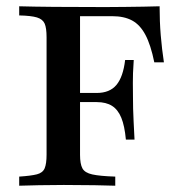

<svg xmlns="http://www.w3.org/2000/svg" viewBox="-20 -591 577 611"><path d="M41.1 0V-29Q79 -31.5 97.6 -36.3Q116.1 -41.1 122.2 -55.6Q128.2 -70.2 128.2 -98.4V-472.6Q128.2 -501.6 122.2 -515.7Q116.1 -529.8 97.6 -535.5Q79 -541.1 41.1 -541.9V-571Q126.6 -568.5 314.5 -568.5Q347.6 -568.5 378.2 -569Q408.9 -569.4 436.7 -569.8Q464.5 -570.2 487.9 -571Q487.9 -523.4 491.5 -479Q495.2 -434.7 501.6 -392.7H471Q459.7 -448.4 442.7 -480.2Q425.8 -512.1 400.4 -525.8Q375 -539.5 337.1 -539.5H234.7V-98.4Q234.7 -69.4 242.3 -55.2Q250 -41.1 273.8 -35.9Q297.6 -30.6 346.8 -29V0Q322.6 -0.8 281 -1.6Q239.5 -2.4 183.1 -2.4Q140.3 -2.4 104 -1.6Q67.7 -0.8 41.1 0ZM208.9 -266.1V-295.2H362.1V-266.1ZM380.6 -146.8Q376.6 -190.3 366.1 -216.1Q355.6 -241.9 336.7 -254Q317.7 -266.1 287.9 -266.1V-295.2Q329 -295.2 350.4 -320.6Q371.8 -346 378.2 -400H405.6Q402.4 -353.2 402.8 -327.4Q403.2 -301.6 403.2 -280.6Q403.2 -262.9 403.6 -245.2Q404 -227.4 405.2 -204.4Q406.5 -181.5 408.1 -146.8Z"/></svg>

Font: Playfair SemiBold
Style: Regular
Weight: 600
Designer: Claus Eggers Sørensen
Foundry: Claus Eggers Sørensen
Version: Version 2.001;gftools[0.9.30]